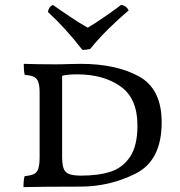

<svg xmlns="http://www.w3.org/2000/svg" viewBox="-20 -763 736 785"><path d="M81 -43Q105 -45 118 -51Q131 -57 136.5 -73Q142 -89 142 -121V-384Q142 -413 136.5 -428Q131 -443 118.5 -449Q106 -455 81 -457Q77 -473 77 -502Q133 -500 206 -500Q239 -500 256 -501L309 -502Q454 -502 547.5 -451Q641 -400 641 -263Q641 -107 535 -53.5Q429 0 308 0Q164 0 76 2Q76 -29 81 -43ZM542 -250Q542 -361 472.5 -410Q403 -459 296 -459Q255 -459 234 -453V-123Q234 -91 240 -74.5Q246 -58 262.5 -51.5Q279 -45 312 -45Q384 -45 433.5 -61.5Q483 -78 512.5 -123Q542 -168 542 -250ZM176 -714Q179 -735 196 -743Q225 -723 235 -716Q308 -666 339 -650Q361 -662 411.5 -697Q462 -732 475 -743Q497 -740 506 -720Q466 -687 423.5 -645Q381 -603 349 -563Q334 -559 317 -559Q247 -649 176 -714Z"/></svg>

Font: Vollkorn SC
Style: Regular
Weight: 400
Designer: Friedrich Althausen
Foundry: Friedrich Althausen
Version: Version 4.015